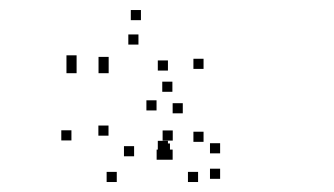

<svg xmlns="http://www.w3.org/2000/svg" viewBox="-20 -805 660 379"><path d="M131.2 -675.8V-695.8H111.2V-675.8ZM131.2 -660.5V-680.5H111.2V-660.5ZM194.5 -660.5V-680.5H174.5V-660.5ZM194.5 -672.7V-692.7H174.5V-672.7ZM253.3 -717V-737H233.3V-717ZM311.5 -665.7V-685.7H291.5V-665.7ZM311.5 -507V-527H291.5V-507ZM315.5 -501.8V-521.8H295.5V-501.8ZM371 -445.7V-465.7H351V-445.7ZM414.5 -452V-472H394.5V-452ZM414.5 -502.3V-522.3H394.5V-502.3ZM381.8 -525V-545H361.8V-525ZM381.8 -669V-689H361.8V-669ZM258.2 -765.2V-785.2H238.2V-765.2ZM320.3 -623.8V-643.8H300.3V-623.8ZM121 -527.8V-547.8H101V-527.8ZM210.5 -445.7V-465.7H190.5V-445.7ZM309.2 -489.7V-509.7H289.2V-489.7ZM320.8 -489.7V-509.7H300.8V-489.7ZM321 -527.5V-547.5H301V-527.5ZM244.7 -496.5V-516.5H224.7V-496.5ZM194.2 -537.2V-557.2H174.2V-537.2ZM289 -587V-607H269V-587ZM340.8 -581.3V-601.3H320.8V-581.3Z"/></svg>

Font: Monaspace Krypton Dots Var
Style: Regular
Weight: 400
Designer: Riley Cran and the Lettermatic Team
Version: Version 1.100 (Monaspace Krypton Dots)